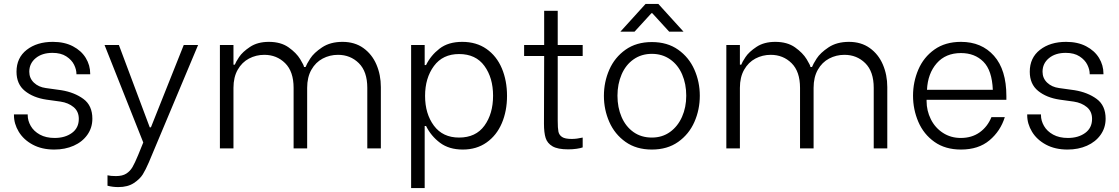

<svg xmlns="http://www.w3.org/2000/svg" viewBox="-20 -755 5693 977"><path d="M51 -169V-173H121V-169Q121 -141 136.5 -114Q152 -87 183 -70Q214 -53 258 -53Q311 -53 346 -78.5Q381 -104 381 -150Q381 -188 354.5 -210Q328 -232 288 -238L216 -248Q149 -258 106.5 -292.5Q64 -327 64 -390Q64 -461 116 -501.5Q168 -542 249 -542Q308 -542 351 -519.5Q394 -497 416.5 -460Q439 -423 439 -380V-377H369V-379Q369 -401 357 -425.5Q345 -450 317.5 -468Q290 -486 247 -486Q194 -486 161.5 -459Q129 -432 129 -390Q129 -357 152.5 -334.5Q176 -312 213 -307L292 -296Q359 -285 404.5 -251.5Q450 -218 450 -151Q450 -105 424.5 -69Q399 -33 355 -13.5Q311 6 256 6Q193 6 146.5 -19Q100 -44 75.5 -84.5Q51 -125 51 -169Z M582 197Q553 197 527 190V137Q543 141 570 141Q603 141 622.5 128.5Q642 116 654 95.5Q666 75 683 34L709 -30L512 -526H585L742 -107H748L915 -526H988L737 72Q721 109 706.5 132.5Q692 156 661 176.5Q630 197 582 197Z M1099 -526H1168V-426H1175Q1179 -438 1196.5 -464.5Q1214 -491 1252.5 -516.5Q1291 -542 1348 -542Q1409 -542 1448.5 -514Q1488 -486 1507.5 -454Q1527 -422 1527 -414H1535Q1540 -428 1558.5 -457Q1577 -486 1619 -514Q1661 -542 1723 -542Q1785 -542 1829 -510.5Q1873 -479 1895.5 -426.5Q1918 -374 1918 -312V0H1849V-308Q1849 -391 1806 -433.5Q1763 -476 1700 -476Q1658 -476 1622 -457Q1586 -438 1564.5 -400Q1543 -362 1543 -308V0H1474V-308Q1474 -391 1431 -433.5Q1388 -476 1325 -476Q1283 -476 1247 -457Q1211 -438 1189.5 -400Q1168 -362 1168 -308V0H1099Z M2148 -114H2141V202H2072V-526H2141V-424H2148Q2172 -473 2216.5 -507.5Q2261 -542 2332 -542Q2404 -542 2455.5 -506Q2507 -470 2533.5 -407.5Q2560 -345 2560 -267Q2560 -190 2533.5 -128Q2507 -66 2456 -30Q2405 6 2335 6Q2265 6 2219 -28.5Q2173 -63 2148 -114ZM2489 -268Q2489 -359 2445 -419.5Q2401 -480 2316 -480Q2233 -480 2188 -419Q2143 -358 2143 -267Q2143 -176 2188 -115.5Q2233 -55 2316 -55Q2401 -55 2445 -115.5Q2489 -176 2489 -268Z M2818 -470V-141Q2818 -103 2821.5 -85.5Q2825 -68 2840 -58Q2855 -48 2889 -48Q2915 -48 2945 -55V-5Q2935 -1 2914.5 2Q2894 5 2871 5Q2818 5 2791.5 -10.5Q2765 -26 2756.5 -53Q2748 -80 2748 -126L2749 -470H2647V-526H2749V-700H2818V-526H2945V-470Z M3053 -267Q3053 -338 3080.5 -400.5Q3108 -463 3163 -502Q3218 -541 3297 -541Q3376 -541 3431 -502Q3486 -463 3513.5 -400.5Q3541 -338 3541 -268Q3541 -197 3513.5 -134.5Q3486 -72 3431 -33Q3376 6 3297 6Q3218 6 3163 -33Q3108 -72 3080.5 -134.5Q3053 -197 3053 -267ZM3472 -268Q3472 -328 3451 -376.5Q3430 -425 3390 -453Q3350 -481 3297 -481Q3244 -481 3204 -453Q3164 -425 3143 -376Q3122 -327 3122 -268Q3122 -208 3143 -159.5Q3164 -111 3203.5 -83Q3243 -55 3297 -55Q3350 -55 3389.5 -83.5Q3429 -112 3450.5 -160.5Q3472 -209 3472 -268ZM3265 -735H3330L3458 -594H3385L3299 -688H3295L3209 -594H3137Z M3676 -526H3745V-426H3752Q3756 -438 3773.5 -464.5Q3791 -491 3829.5 -516.5Q3868 -542 3925 -542Q3986 -542 4025.5 -514Q4065 -486 4084.5 -454Q4104 -422 4104 -414H4112Q4117 -428 4135.5 -457Q4154 -486 4196 -514Q4238 -542 4300 -542Q4362 -542 4406 -510.5Q4450 -479 4472.5 -426.5Q4495 -374 4495 -312V0H4426V-308Q4426 -391 4383 -433.5Q4340 -476 4277 -476Q4235 -476 4199 -457Q4163 -438 4141.5 -400Q4120 -362 4120 -308V0H4051V-308Q4051 -391 4008 -433.5Q3965 -476 3902 -476Q3860 -476 3824 -457Q3788 -438 3766.5 -400Q3745 -362 3745 -308V0H3676Z M4626 -268Q4626 -338 4653 -401Q4680 -464 4735 -503Q4790 -542 4870 -542Q4975 -542 5038 -471Q5101 -400 5101 -266V-247H4695V-240Q4695 -192 4716.5 -148.5Q4738 -105 4778 -79Q4818 -53 4869 -53Q4925 -53 4965 -81.5Q5005 -110 5025 -159H5093Q5071 -88 5015 -41Q4959 6 4870 6Q4790 6 4735 -33Q4680 -72 4653 -135Q4626 -198 4626 -268ZM5032 -298Q5028 -397 4984 -441Q4940 -485 4870 -485Q4792 -485 4746.5 -433Q4701 -381 4697 -298Z M5207 -169V-173H5277V-169Q5277 -141 5292.5 -114Q5308 -87 5339 -70Q5370 -53 5414 -53Q5467 -53 5502 -78.5Q5537 -104 5537 -150Q5537 -188 5510.5 -210Q5484 -232 5444 -238L5372 -248Q5305 -258 5262.5 -292.5Q5220 -327 5220 -390Q5220 -461 5272 -501.5Q5324 -542 5405 -542Q5464 -542 5507 -519.5Q5550 -497 5572.5 -460Q5595 -423 5595 -380V-377H5525V-379Q5525 -401 5513 -425.5Q5501 -450 5473.5 -468Q5446 -486 5403 -486Q5350 -486 5317.5 -459Q5285 -432 5285 -390Q5285 -357 5308.5 -334.5Q5332 -312 5369 -307L5448 -296Q5515 -285 5560.5 -251.5Q5606 -218 5606 -151Q5606 -105 5580.5 -69Q5555 -33 5511 -13.5Q5467 6 5412 6Q5349 6 5302.5 -19Q5256 -44 5231.5 -84.5Q5207 -125 5207 -169Z"/></svg>

Font: Be Vietnam Light
Style: Regular
Weight: 300
Designer: Gabriel Lam
Foundry: TypeRant
Version: Version 4.000